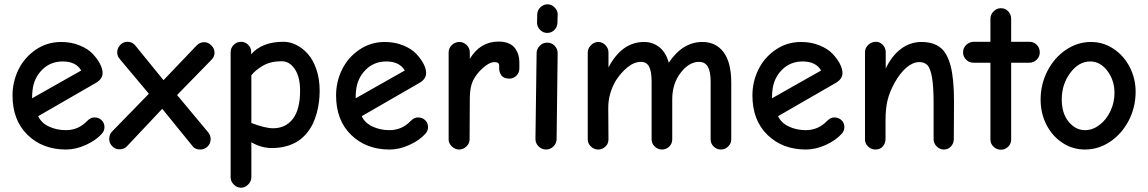

<svg xmlns="http://www.w3.org/2000/svg" viewBox="-20 -688 5328 891"><path d="M286.1 5.9Q177.7 5.9 107.9 -62Q38.1 -129.9 38.1 -245.1Q38.1 -308.1 65.4 -364.5Q92.8 -420.9 145.5 -457Q198.2 -493.2 264.2 -493.2Q310.5 -493.2 349.1 -477.5Q387.7 -461.9 409.9 -438.5Q432.1 -415 444.1 -391.6Q456.1 -368.2 456.1 -349.1Q456.1 -321.3 424.8 -303.2L157.2 -148.9Q170.9 -118.2 206.5 -101.1Q242.2 -84 286.1 -84Q343.8 -84 384.8 -127Q400.9 -143.1 418 -143.1Q438 -143.1 451.4 -130.4Q464.8 -117.7 464.8 -98.1Q464.8 -81.1 453.1 -67.9Q425.3 -36.6 378.4 -15.4Q331.5 5.9 286.1 5.9ZM128.9 -231.9 356.9 -360.8Q332.5 -402.8 271 -402.8Q213.9 -402.8 175.3 -364Q136.7 -325.2 130.9 -268.1Q128.9 -252.9 128.9 -231.9Z M909.7 5.9Q886.2 5.9 874.5 -8.8L732.9 -183.1L568.8 -8.8Q556.2 4.9 533.7 4.9Q514.6 4.9 500.7 -9.5Q486.8 -23.9 486.8 -43Q486.8 -64.5 500.5 -78.1L670.9 -252.9L536.6 -413.1Q523.9 -427.2 523.9 -444.8Q523.9 -464.4 537.8 -479.2Q551.8 -494.1 570.8 -494.1Q593.3 -494.1 606.9 -478L738.8 -315.9L892.6 -477.1Q907.7 -492.2 927.7 -492.2Q946.3 -492.2 960.9 -477.3Q975.6 -462.4 975.6 -443.8Q975.6 -424.8 961.9 -411.1L801.8 -247.1L947.8 -71.8Q957.5 -59.1 957.5 -42Q957.5 -22 943.4 -8.1Q929.2 5.9 909.7 5.9Z M1098.6 183.1Q1079.6 183.1 1064.9 168.5Q1050.3 153.8 1050.3 134.8V-444.8Q1050.3 -465.8 1064.5 -480Q1078.6 -494.1 1099.6 -494.1Q1116.2 -494.1 1130.9 -481Q1145.5 -467.8 1145.5 -446.8V-436Q1196.3 -494.1 1295.4 -494.1Q1325.7 -494.1 1354.7 -479.7Q1383.8 -465.3 1408.4 -438Q1433.1 -410.6 1448.2 -366.2Q1463.4 -321.8 1463.4 -267.1Q1463.4 -241.7 1460.4 -216.8Q1457.5 -191.9 1450.4 -165Q1443.4 -138.2 1432.4 -115Q1421.4 -91.8 1403.8 -70.3Q1386.2 -48.8 1363.8 -33.9Q1341.3 -19 1310.1 -10Q1278.8 -1 1241.7 -1Q1192.4 -1 1146.5 -27.8V134.8Q1146.5 153.3 1131.8 168.2Q1117.2 183.1 1098.6 183.1ZM1247.6 -92.8Q1305.7 -92.8 1339.1 -136.5Q1372.6 -180.2 1372.6 -267.1Q1372.6 -331.1 1348.1 -367.4Q1323.7 -403.8 1287.6 -403.8Q1235.8 -403.8 1200.9 -383.5Q1166 -363.3 1146.5 -338.9V-117.2Q1210.4 -92.8 1247.6 -92.8Z M1787.6 5.9Q1679.2 5.9 1609.4 -62Q1539.6 -129.9 1539.6 -245.1Q1539.6 -308.1 1566.9 -364.5Q1594.2 -420.9 1647 -457Q1699.7 -493.2 1765.6 -493.2Q1812 -493.2 1850.6 -477.5Q1889.2 -461.9 1911.4 -438.5Q1933.6 -415 1945.6 -391.6Q1957.5 -368.2 1957.5 -349.1Q1957.5 -321.3 1926.3 -303.2L1658.7 -148.9Q1672.4 -118.2 1708 -101.1Q1743.7 -84 1787.6 -84Q1845.2 -84 1886.2 -127Q1902.3 -143.1 1919.4 -143.1Q1939.5 -143.1 1952.9 -130.4Q1966.3 -117.7 1966.3 -98.1Q1966.3 -81.1 1954.6 -67.9Q1926.8 -36.6 1879.9 -15.4Q1833 5.9 1787.6 5.9ZM1630.4 -231.9 1858.4 -360.8Q1834 -402.8 1772.5 -402.8Q1715.3 -402.8 1676.8 -364Q1638.2 -325.2 1632.3 -268.1Q1630.4 -252.9 1630.4 -231.9Z M2111.3 5.9Q2092.3 5.9 2077.1 -8.3Q2062 -22.5 2062 -40V-444.8Q2062 -464.8 2076.9 -479Q2091.8 -493.2 2111.3 -493.2Q2131.3 -493.2 2145.8 -479Q2160.2 -464.8 2160.2 -444.8V-415Q2208.5 -495.1 2293.9 -495.1Q2320.8 -495.1 2340.6 -486.6Q2360.4 -478 2370.6 -463.4Q2380.9 -448.7 2385.5 -433.1Q2390.1 -417.5 2390.1 -399.9V-370.1Q2390.1 -350.6 2376.7 -336.9Q2363.3 -323.2 2343.3 -323.2Q2318.8 -323.2 2307.6 -337.2Q2296.4 -351.1 2296.4 -371.1V-383.8Q2296.4 -399.9 2274.4 -399.9Q2255.9 -399.9 2232.7 -382.1Q2209.5 -364.3 2194.3 -344.2Q2173.8 -317.9 2167 -291.5Q2160.2 -265.1 2160.2 -230L2159.2 -40Q2159.2 -22.5 2144.3 -8.3Q2129.4 5.9 2111.3 5.9Z M2519 -535.2Q2500 -535.2 2485.8 -550Q2471.7 -564.9 2472.2 -584L2473.1 -621.1Q2473.6 -640.6 2488 -654.3Q2502.4 -668 2521 -668Q2539.6 -668 2554.2 -653.1Q2568.8 -638.2 2567.9 -620.1L2566.9 -582Q2565.9 -562 2552.5 -548.6Q2539.1 -535.2 2519 -535.2ZM2514.2 5.9Q2494.1 5.9 2479.5 -8.5Q2464.8 -22.9 2464.8 -43L2470.2 -440.9Q2470.2 -460.9 2484.9 -475.6Q2499.5 -490.2 2519 -490.2Q2539.6 -490.2 2553.7 -475.8Q2567.9 -461.4 2567.9 -440.9L2563 -43Q2563 -22.9 2548.3 -8.5Q2533.7 5.9 2514.2 5.9Z M2755.9 5.9Q2736.8 5.9 2722.2 -8.1Q2707.5 -22 2707.5 -41V-444.8Q2707.5 -463.4 2722.4 -478.3Q2737.3 -493.2 2755.9 -493.2Q2775.4 -493.2 2789.6 -478.5Q2803.7 -463.9 2803.7 -444.8V-375Q2865.7 -493.2 2968.8 -493.2Q3009.3 -493.2 3039.8 -469Q3070.3 -444.8 3083.5 -397Q3147.5 -493.2 3239.7 -493.2Q3302.2 -493.2 3337.9 -445.8Q3373.5 -398.4 3373.5 -303.2V-41Q3373.5 -22 3359.1 -8.1Q3344.7 5.9 3325.7 5.9Q3306.2 5.9 3292 -7.8Q3277.8 -21.5 3277.8 -41V-309.1Q3277.8 -355.5 3264.9 -378.2Q3252 -400.9 3223.6 -400.9Q3177.7 -400.9 3138.7 -350.3Q3099.6 -299.8 3099.6 -227.1V-41Q3099.6 -21.5 3085.7 -7.8Q3071.8 5.9 3051.8 5.9Q3032.7 5.9 3018.3 -8.1Q3003.9 -22 3003.9 -41V-309.1Q3003.9 -356.9 2992.2 -378.9Q2980.5 -400.9 2954.6 -400.9Q2922.4 -400.9 2891.4 -375.2Q2860.4 -349.6 2837.9 -314Q2802.7 -253.9 2802.7 -188L2803.7 -41Q2803.7 -21.5 2789.6 -7.8Q2775.4 5.9 2755.9 5.9Z M3719.7 5.9Q3611.3 5.9 3541.5 -62Q3471.7 -129.9 3471.7 -245.1Q3471.7 -308.1 3499 -364.5Q3526.4 -420.9 3579.1 -457Q3631.8 -493.2 3697.8 -493.2Q3744.1 -493.2 3782.7 -477.5Q3821.3 -461.9 3843.5 -438.5Q3865.7 -415 3877.7 -391.6Q3889.6 -368.2 3889.6 -349.1Q3889.6 -321.3 3858.4 -303.2L3590.8 -148.9Q3604.5 -118.2 3640.1 -101.1Q3675.8 -84 3719.7 -84Q3777.3 -84 3818.4 -127Q3834.5 -143.1 3851.6 -143.1Q3871.6 -143.1 3885 -130.4Q3898.4 -117.7 3898.4 -98.1Q3898.4 -81.1 3886.7 -67.9Q3858.9 -36.6 3812 -15.4Q3765.1 5.9 3719.7 5.9ZM3562.5 -231.9 3790.5 -360.8Q3766.1 -402.8 3704.6 -402.8Q3647.5 -402.8 3608.9 -364Q3570.3 -325.2 3564.5 -268.1Q3562.5 -252.9 3562.5 -231.9Z M4042.5 5.9Q4022.9 5.9 4008.5 -8.1Q3994.1 -22 3994.1 -40V-445.8Q3994.1 -465.8 4009.5 -480Q4024.9 -494.1 4044.4 -494.1Q4063 -494.1 4076.7 -480Q4090.3 -465.8 4090.3 -445.8V-370.1Q4118.7 -429.7 4161.4 -461.4Q4204.1 -493.2 4255.4 -493.2Q4311 -493.2 4343.5 -467.5Q4376 -441.9 4391.6 -381.8Q4407.2 -321.8 4407.2 -216.8Q4407.2 -171.4 4406.7 -119.4Q4406.2 -67.4 4406.2 -42Q4406.2 -22.9 4393.1 -8.5Q4379.9 5.9 4360.4 5.9Q4341.3 5.9 4326.9 -8.5Q4312.5 -22.9 4312.5 -41V-207Q4312.5 -285.6 4305.2 -328.1Q4297.9 -370.6 4284.2 -385.3Q4270.5 -399.9 4246.1 -399.9Q4216.3 -399.9 4186.3 -374.3Q4156.2 -348.6 4130.4 -301.8Q4107.9 -260.7 4098.6 -221.9Q4089.4 -183.1 4089.4 -127.9V-43.9Q4089.4 -22.5 4076.7 -8.3Q4064 5.9 4042.5 5.9Z M4624.5 6.8Q4605.5 6.8 4590.8 -7.1Q4576.2 -21 4576.2 -40V-397H4497.1Q4477.1 -397 4463.1 -411.4Q4449.2 -425.8 4449.2 -444.8Q4449.2 -466.3 4464.4 -480.2Q4479.5 -494.1 4499.5 -494.1H4576.2V-601.1Q4576.2 -620.1 4590.6 -635Q4605 -649.9 4624.5 -649.9Q4645.5 -649.9 4658.9 -635.3Q4672.4 -620.6 4672.4 -601.1V-494.1H4757.3Q4777.3 -494.1 4791.3 -480Q4805.2 -465.8 4805.2 -444.8Q4805.2 -425.8 4791.3 -411.4Q4777.3 -397 4757.3 -397H4672.4V-40Q4672.4 -20.5 4658.2 -6.8Q4644 6.8 4624.5 6.8Z M5015.1 5.9Q4957.5 5.9 4910.2 -25.4Q4862.8 -56.6 4835.9 -109.6Q4809.1 -162.6 4809.1 -226.1Q4809.1 -296.9 4840.8 -358.6Q4872.6 -420.4 4926.5 -456.8Q4980.5 -493.2 5043 -493.2Q5100.1 -493.2 5147.9 -461.2Q5195.8 -429.2 5222.9 -376.2Q5250 -323.2 5250 -262.2Q5250 -190.4 5218 -128.7Q5186 -66.9 5131.8 -30.5Q5077.6 5.9 5015.1 5.9ZM5015.1 -84Q5050.3 -84 5082 -107.9Q5113.8 -131.8 5132.8 -171.9Q5151.9 -211.9 5151.9 -256.8Q5151.9 -315.4 5118.9 -359.1Q5085.9 -402.8 5039.1 -402.8Q4986.3 -402.8 4946.8 -349.9Q4907.2 -296.9 4907.2 -227.1Q4907.2 -161.1 4939.5 -122.6Q4971.7 -84 5015.1 -84Z"/></svg>

Font: Comic Neue
Style: Bold
Weight: 700
Designer: Craig Rozynski
Foundry: Craig Rozynski
Version: Version 2.003;hotconv 1.0.109;makeotfexe 2.5.65596